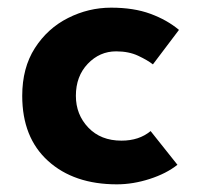

<svg xmlns="http://www.w3.org/2000/svg" viewBox="-20 -469 519 501"><path d="M443 -39Q414 -16 370.5 -2Q327 12 285 12Q173 12 105.5 -49Q38 -110 38 -219Q38 -292 71 -343.5Q104 -395 157.5 -422Q211 -449 270 -449Q329 -449 372.5 -433Q416 -417 447 -391L379 -301Q365 -312 340.5 -323.5Q316 -335 283 -335Q240 -335 209 -302.5Q178 -270 178 -219Q178 -170 210.5 -136Q243 -102 297 -102Q343 -102 373 -127Z"/></svg>

Font: Reem Kufi
Style: Bold
Weight: 700
Designer: Khaled Hosny
Version: Version 1.001